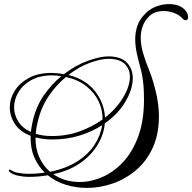

<svg xmlns="http://www.w3.org/2000/svg" viewBox="-20 -819 941 940"><path d="M406 101Q352 101 302 85.5Q252 70 214 39Q192 43 168 45Q144 47 118 47Q96 47 68 41Q40 35 25 21Q23 19 23 17Q23 13 26.5 11.5Q30 10 33 13Q45 23 70 27.5Q95 32 118 32Q162 32 199 26Q166 -6 147 -51Q128 -96 130 -154Q78 -174 53 -212Q28 -250 28 -293Q28 -335 51.5 -373.5Q75 -412 120.5 -437Q166 -462 232 -462Q260 -462 293 -456Q352 -501 412 -522Q472 -543 510 -543Q572 -543 601 -512.5Q630 -482 630 -436Q630 -384 595 -323Q560 -262 493 -215Q489 -163 459.5 -112.5Q430 -62 376 -23Q322 16 241 34Q297 72 370 72Q425 72 480.5 48Q536 24 582.5 -25.5Q629 -75 657 -151.5Q685 -228 685 -333Q685 -354 684 -376.5Q683 -399 680 -423Q677 -453 667.5 -487Q658 -521 650 -557Q642 -593 642 -628Q642 -661 652.5 -692.5Q663 -724 691 -752Q714 -776 745.5 -787.5Q777 -799 807 -799Q857 -799 883 -773Q893 -763 897 -753.5Q901 -744 901 -736Q901 -720 889 -720Q881 -720 873 -729Q858 -746 832.5 -755.5Q807 -765 781 -765Q761 -765 742.5 -759Q724 -753 710 -739Q688 -717 678.5 -690.5Q669 -664 669 -635Q669 -598 680.5 -559Q692 -520 707 -483.5Q722 -447 731 -415Q758 -324 758 -249Q758 -161 727.5 -95Q697 -29 645.5 14.5Q594 58 531.5 79.5Q469 101 406 101ZM494 -243Q552 -289 584 -343.5Q616 -398 616 -443Q616 -481 590.5 -506Q565 -531 510 -531Q475 -531 421.5 -512Q368 -493 315 -452Q401 -430 446 -371.5Q491 -313 494 -243ZM131 -173Q134 -197 140 -225Q157 -299 195.5 -353.5Q234 -408 280 -446Q268 -448 257 -449Q246 -450 235 -450Q175 -450 133.5 -427Q92 -404 70.5 -368Q49 -332 49 -294Q49 -258 69 -225Q89 -192 131 -173ZM234 -153Q308 -153 370.5 -176Q433 -199 482 -234Q483 -281 462.5 -323.5Q442 -366 402 -397.5Q362 -429 303 -442Q257 -405 219 -349.5Q181 -294 164 -220Q157 -192 155 -164Q190 -153 234 -153ZM225 22Q304 6 358.5 -29Q413 -64 443 -110.5Q473 -157 480 -206Q432 -175 370 -155.5Q308 -136 234 -136Q212 -136 191.5 -139Q171 -142 154 -146Q153 -91 172.5 -48.5Q192 -6 225 22Z"/></svg>

Font: Mea Culpa
Style: Regular
Weight: 400
Designer: Robert E. Leuschke
Foundry: Robert E. Leuschke
Version: Version 1.010; ttfautohint (v1.8.3)